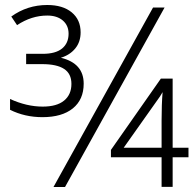

<svg xmlns="http://www.w3.org/2000/svg" viewBox="-20 -744 780 764"><path d="M300.8 -615.2Q300.8 -577.1 279.3 -551Q257.8 -524.9 222.2 -514.2Q313 -492.2 313 -411.1Q313 -347.7 269.8 -312.7Q226.6 -277.8 148.9 -277.8Q78.6 -277.8 20 -307.1V-350.1Q86.4 -319.8 149.9 -319.8Q206.1 -319.8 235.1 -343.8Q264.2 -367.7 264.2 -410.2Q264.2 -450.7 235.1 -469.7Q206.1 -488.8 147.9 -488.8H84V-529.8H149.9Q201.2 -529.8 227.1 -551Q252.9 -572.3 252.9 -609.9Q252.9 -642.6 230 -662.4Q207 -682.1 168 -682.1Q105.5 -682.1 47.9 -644L24.9 -678.2Q88.4 -724.1 168 -724.1Q230 -724.1 265.4 -694.8Q300.8 -665.5 300.8 -615.2ZM634.8 -713.9 238.8 0H192.9L588.9 -713.9ZM730 -118.2H667V-0.5H623V-118.2H421.4V-147.5L620.1 -431.2H667V-156.2H730ZM623 -156.2V-264.2Q623 -328.6 627 -377.4Q624 -371.6 616.5 -360.1Q608.9 -348.6 472.2 -156.2Z"/></svg>

Font: CAA NEO Sans Light
Style: Regular
Weight: 300
Version: Version 1.10